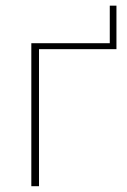

<svg xmlns="http://www.w3.org/2000/svg" viewBox="-20 -642 439 662"><path d="M381.5 -622.5V-472.5H114.5V0H88V-493H358.5V-622.5Z"/></svg>

Font: Lato Thin
Style: Regular
Weight: 200
Designer: Lukasz Dziedzic
Foundry: tyPoland Lukasz Dziedzic
Version: Version 2.007; 2014-02-27